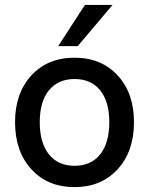

<svg xmlns="http://www.w3.org/2000/svg" viewBox="-20 -747 604 778"><path d="M436 -727.1 294.9 -560.1H215.8L324.2 -727.1ZM41 -252Q41 -369.6 107.2 -441.4Q173.3 -513.2 282.2 -513.2Q390.6 -513.2 456.8 -441.4Q522.9 -369.6 522.9 -252Q522.9 -133.3 456.5 -61Q390.1 11.2 282.2 11.2Q173.3 11.2 107.2 -61Q41 -133.3 41 -252ZM422.9 -252Q422.9 -335 386 -380.9Q349.1 -426.8 282.2 -426.8Q215.3 -426.8 178.2 -380.9Q141.1 -335 141.1 -252Q141.1 -168 178.2 -121.6Q215.3 -75.2 282.2 -75.2Q349.1 -75.2 386 -121.6Q422.9 -168 422.9 -252Z"/></svg>

Font: Overused Grotesk Medium
Style: Regular
Weight: 500
Version: Version 0.002